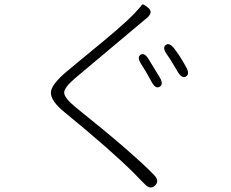

<svg xmlns="http://www.w3.org/2000/svg" viewBox="-20 -800 1040 863"><path d="M677 34Q655 54 631 28L609 6Q597 -7 584 -20Q482 -122 272 -294Q205 -348 209 -387Q212 -421 278 -477L360 -545Q532 -685 580 -735Q612 -769 617 -777.5Q622 -786 646 -765Q670 -745 641 -720L317 -448Q268 -406 268.5 -383Q269 -360 321 -317Q576 -113 673 -13Q698 13 677 34ZM698 -410Q679 -399 662 -431Q631 -488 614 -513Q595 -543 612 -554Q629 -565 648 -534L698 -452Q716 -421 698 -410ZM816 -456Q797 -446 779 -477Q750 -528 729 -557Q709 -586 725 -598Q741 -610 763 -582Q787 -552 817 -498Q834 -467 816 -456Z"/></svg>

Font: Resource Han Rounded CN Light
Style: Regular
Weight: 300
Designer: Cyano Hao (round all glyphs); Ryoko NISHIZUKA 西塚涼子 (kana, bopomofo & ideographs); Paul D. Hunt (Latin, Greek & Cyrillic)
Foundry: Cyano Hao
Version: 0.990